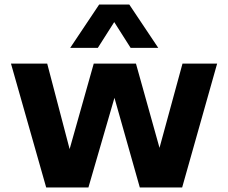

<svg xmlns="http://www.w3.org/2000/svg" viewBox="-20 -828 1008 848"><path d="M786 -547H939L784.5 0H597.5L485.5 -396L370.5 0H184L28.5 -547H188.5L287.5 -169.5L394 -547H580.5L684.5 -175ZM679 -616.5H557L484.5 -730.5L412 -616.5H290L418 -808H551Z"/></svg>

Font: Encode Sans Semi Expanded
Style: Bold
Weight: 700
Width: 6
Designer: Multiple Designers
Foundry: Impallari Type
Version: Version 2.000